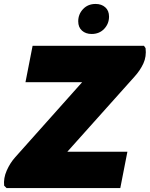

<svg xmlns="http://www.w3.org/2000/svg" viewBox="-29 -952 758 972"><path d="M136 -720H700L708 -708Q713 -666 697 -631Q681 -596 652 -564L312 -184H616L580 0H4L-8 -12Q-12 -50 5 -88.5Q22 -127 48 -156L387 -536H100ZM435 -780Q405 -780 386 -797Q367 -814 367 -844Q367 -880 391.5 -906Q416 -932 455 -932Q485 -932 504 -915Q523 -898 523 -868Q523 -832 498.5 -806Q474 -780 435 -780Z"/></svg>

Font: Kufam Black
Style: Italic
Weight: 900
Italic angle: -11°
Designer: Artur Schmal
Foundry: Original Type
Version: Version 1.301; ttfautohint (v1.8.3)